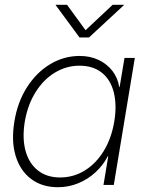

<svg xmlns="http://www.w3.org/2000/svg" viewBox="-20 -761 602 790"><path d="M218.3 9.3Q152.8 9.3 107.9 -24.7Q63 -58.6 44.4 -119.4Q25.9 -180.2 39.1 -260.7Q52.2 -341.3 91.1 -402.1Q129.9 -462.9 186.3 -496.8Q242.7 -530.8 307.6 -530.8Q352.1 -530.8 386.7 -513.9Q421.4 -497.1 443.1 -468.5Q464.8 -439.9 470.7 -402.8H472.2L492.2 -522.5H534.7L448.2 0H405.8L425.3 -117.7H423.3Q404.3 -81.1 373 -52.2Q341.8 -23.4 302.2 -7.1Q262.7 9.3 218.3 9.3ZM227.1 -30.8Q282.7 -30.8 329.1 -59.6Q375.5 -88.4 407 -140.1Q438.5 -191.9 450.2 -260.7Q461.4 -330.1 448 -381.8Q434.6 -433.6 398.7 -462.2Q362.8 -490.7 307.1 -490.7Q253.4 -490.7 206.5 -462.6Q159.7 -434.6 127 -382.8Q94.2 -331.1 82 -260.7Q70.8 -190.9 85.4 -139.2Q100.1 -87.4 136.7 -59.1Q173.3 -30.8 227.1 -30.8ZM255.9 -741.2 332 -636.7 443.4 -741.2H490.2V-740.2L346.2 -606.9H307.1L209 -740.2V-741.2Z"/></svg>

Font: Inter 28pt ExtraLight
Style: Italic
Weight: 250
Italic angle: -9.3988°
Designer: Rasmus Andersson
Foundry: rsms
Version: Version 4.001;git-66647c0bb